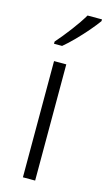

<svg xmlns="http://www.w3.org/2000/svg" viewBox="-119 -807 476 849"><g transform="rotate(15 118.5 -382.5)"><path d="M136 0H80V-532H136ZM237 -757Q222 -736 198 -708Q174 -680 147 -652.5Q120 -625 97 -606H60V-616Q89 -649 120 -690Q151 -731 171 -765H237Z"/></g></svg>

Font: Noto Sans Myanmar UI SemiCondensed Light
Style: Regular
Weight: 300
Width: 4
Designer: Monotype Design Team
Foundry: Monotype Imaging Inc.
Version: Version 2.103; ttfautohint (v1.8.4.7-5d5b)